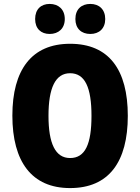

<svg xmlns="http://www.w3.org/2000/svg" viewBox="-20 -948 714 978"><path d="M159 -851C159 -802 189 -775 233 -775C278 -775 310 -803 310 -851C310 -900 278 -928 233 -928C189 -928 159 -901 159 -851ZM364 -851C364 -803 394 -775 440 -775C485 -775 516 -803 516 -851C516 -900 485 -928 440 -928C395 -928 364 -901 364 -851ZM631 -358C631 -593 535 -725 337 -725C141 -725 43 -592 43 -359C43 -124 142 10 337 10C535 10 631 -124 631 -358ZM227 -358C227 -500 262 -575 337 -575C413 -575 446 -502 446 -358C446 -214 414 -143 337 -143C262 -143 227 -217 227 -358Z"/></svg>

Font: Noto Sans Hebrew Condensed Black
Style: Regular
Weight: 900
Width: 3
Designer: Monotype Design Team
Foundry: Monotype Imaging Inc.
Version: Version 2.004